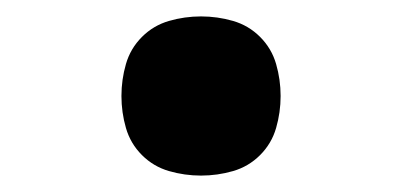

<svg xmlns="http://www.w3.org/2000/svg" viewBox="-20 -457 490 234"><path d="M225 -243Q205 -243 186 -248.5Q167 -254 153 -268Q139 -282 133.5 -301Q128 -320 128 -340Q128 -360 133.5 -379Q139 -398 153 -412Q167 -426 186 -431.5Q205 -437 225 -437Q245 -437 264 -431.5Q283 -426 297 -412Q311 -398 316.5 -379Q322 -360 322 -340Q322 -320 316.5 -301Q311 -282 297 -268Q283 -254 264 -248.5Q245 -243 225 -243Z"/></svg>

Font: Iosevka Etoile
Style: Bold
Weight: 700
Designer: Belleve Invis
Foundry: Belleve Invis
Version: Version 28.1.0; ttfautohint (v1.8.4)